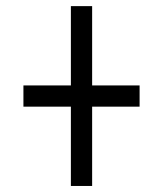

<svg xmlns="http://www.w3.org/2000/svg" viewBox="-20 -698 540 636"><path d="M214.8 -82V-344.7H57.6V-415H214.8V-677.7H285.2V-415H442.4V-344.7H285.2V-82Z"/></svg>

Font: Kosugi
Style: Regular
Weight: 400
Version: Version 4.002